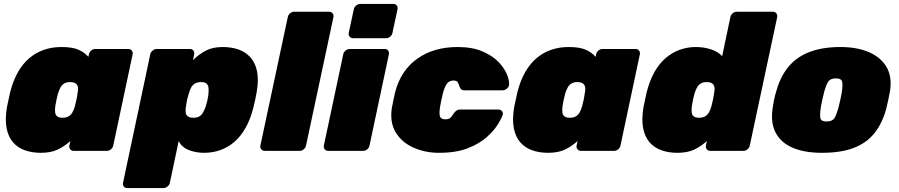

<svg xmlns="http://www.w3.org/2000/svg" viewBox="-20 -770 4591 980"><path d="M188 10Q145 10 108.5 -2.5Q72 -15 47.5 -42.5Q23 -70 14 -114Q5 -158 15 -221Q20 -244 23.5 -261Q27 -278 32 -300Q47 -359 72 -402.5Q97 -446 130.5 -474Q164 -502 205 -516Q246 -530 293 -530Q350 -530 381 -516Q412 -502 431 -480L434 -493Q436 -504 445.5 -512Q455 -520 466 -520H635Q646 -520 652.5 -512Q659 -504 657 -493L558 -27Q556 -16 546.5 -8Q537 0 526 0H356Q345 0 338.5 -8Q332 -16 334 -27L339 -50Q309 -23 274.5 -6.5Q240 10 188 10ZM299 -169Q318 -169 330 -176Q342 -183 349.5 -196Q357 -209 362 -227Q368 -250 371 -264.5Q374 -279 377 -301Q380 -317 377 -328Q374 -339 364.5 -345Q355 -351 338 -351Q320 -351 308 -344Q296 -337 289 -324Q282 -311 276 -293Q272 -278 268 -260Q264 -242 262 -227Q260 -209 261.5 -196Q263 -183 272 -176Q281 -169 299 -169Z M629 190Q618 190 612 182Q606 174 608 163L747 -493Q749 -504 759 -512Q769 -520 780 -520H950Q961 -520 967 -512Q973 -504 971 -493L965 -463Q994 -492 1029.5 -511Q1065 -530 1117 -530Q1161 -530 1197 -517.5Q1233 -505 1258 -477.5Q1283 -450 1292 -406Q1301 -362 1290 -299Q1286 -277 1282.5 -260Q1279 -243 1273 -220Q1258 -161 1233.5 -117.5Q1209 -74 1176.5 -46Q1144 -18 1105 -4Q1066 10 1022 10Q980 10 944 -4Q908 -18 892 -50L847 163Q845 174 835 182Q825 190 814 190ZM967 -169Q986 -169 997.5 -176Q1009 -183 1016.5 -196Q1024 -209 1030 -227Q1035 -242 1039 -260Q1043 -278 1044 -293Q1046 -311 1044 -324Q1042 -337 1033.5 -344Q1025 -351 1006 -351Q988 -351 975.5 -344Q963 -337 956 -324Q949 -311 944 -293Q937 -271 934 -256.5Q931 -242 928 -219Q926 -203 928.5 -192Q931 -181 940.5 -175Q950 -169 967 -169Z M1331 0Q1320 0 1313.5 -8Q1307 -16 1309 -27L1449 -683Q1451 -694 1460.5 -702Q1470 -710 1481 -710H1660Q1671 -710 1677.5 -702Q1684 -694 1682 -683L1542 -27Q1540 -16 1530.5 -8Q1521 0 1510 0Z M1655 0Q1644 0 1637.5 -8Q1631 -16 1633 -27L1732 -493Q1734 -504 1744 -512Q1754 -520 1765 -520H1944Q1955 -520 1961 -512Q1967 -504 1965 -493L1866 -27Q1864 -16 1854.5 -8Q1845 0 1834 0ZM1782 -575Q1771 -575 1764.5 -583Q1758 -591 1760 -602L1786 -723Q1788 -734 1798 -742Q1808 -750 1819 -750H1988Q1999 -750 2005 -742Q2011 -734 2009 -723L1983 -602Q1981 -591 1971.5 -583Q1962 -575 1951 -575Z M2221 10Q2150 10 2090.5 -16.5Q2031 -43 2000 -94Q1969 -145 1980 -219Q1983 -235 1988 -259Q1993 -283 1997 -300Q2026 -411 2110 -470.5Q2194 -530 2316 -530Q2391 -530 2443 -507.5Q2495 -485 2525.5 -452.5Q2556 -420 2568.5 -388Q2581 -356 2578 -336Q2577 -325 2566.5 -317Q2556 -309 2545 -309H2350Q2339 -309 2333.5 -314.5Q2328 -320 2325 -329Q2321 -343 2315.5 -351Q2310 -359 2295 -359Q2272 -359 2260.5 -342Q2249 -325 2241 -295Q2236 -273 2232 -255.5Q2228 -238 2226 -224Q2221 -192 2225.5 -176.5Q2230 -161 2253 -161Q2271 -161 2279 -169Q2287 -177 2296 -191Q2302 -200 2310 -205.5Q2318 -211 2329 -211H2524Q2535 -211 2542 -203Q2549 -195 2546 -184Q2541 -168 2522 -136.5Q2503 -105 2465.5 -71Q2428 -37 2368 -13.5Q2308 10 2221 10Z M2777 10Q2734 10 2697.5 -2.5Q2661 -15 2636.5 -42.5Q2612 -70 2603 -114Q2594 -158 2604 -221Q2609 -244 2612.5 -261Q2616 -278 2621 -300Q2636 -359 2661 -402.5Q2686 -446 2719.5 -474Q2753 -502 2794 -516Q2835 -530 2882 -530Q2939 -530 2970 -516Q3001 -502 3020 -480L3023 -493Q3025 -504 3034.5 -512Q3044 -520 3055 -520H3224Q3235 -520 3241.5 -512Q3248 -504 3246 -493L3147 -27Q3145 -16 3135.5 -8Q3126 0 3115 0H2945Q2934 0 2927.5 -8Q2921 -16 2923 -27L2928 -50Q2898 -23 2863.5 -6.5Q2829 10 2777 10ZM2888 -169Q2907 -169 2919 -176Q2931 -183 2938.5 -196Q2946 -209 2951 -227Q2957 -250 2960 -264.5Q2963 -279 2966 -301Q2969 -317 2966 -328Q2963 -339 2953.5 -345Q2944 -351 2927 -351Q2909 -351 2897 -344Q2885 -337 2878 -324Q2871 -311 2865 -293Q2861 -278 2857 -260Q2853 -242 2851 -227Q2849 -209 2850.5 -196Q2852 -183 2861 -176Q2870 -169 2888 -169Z M3437 10Q3394 10 3357.5 -2.5Q3321 -15 3296.5 -42.5Q3272 -70 3263 -114Q3254 -158 3264 -221Q3269 -244 3272.5 -261Q3276 -278 3281 -300Q3296 -359 3320.5 -402.5Q3345 -446 3378 -474Q3411 -502 3450 -516Q3489 -530 3532 -530Q3574 -530 3610.5 -517.5Q3647 -505 3666 -483L3708 -683Q3710 -694 3719.5 -702Q3729 -710 3740 -710H3925Q3936 -710 3942.5 -702Q3949 -694 3947 -683L3807 -27Q3805 -16 3795.5 -8Q3786 0 3775 0H3605Q3594 0 3587.5 -8Q3581 -16 3583 -27L3588 -50Q3558 -23 3523.5 -6.5Q3489 10 3437 10ZM3548 -169Q3567 -169 3579 -176Q3591 -183 3598.5 -196Q3606 -209 3611 -227Q3617 -250 3620 -264.5Q3623 -279 3626 -301Q3629 -317 3626 -328Q3623 -339 3613.5 -345Q3604 -351 3587 -351Q3569 -351 3557 -344Q3545 -337 3538 -324Q3531 -311 3525 -293Q3521 -278 3517 -260Q3513 -242 3511 -227Q3509 -209 3510.5 -196Q3512 -183 3521 -176Q3530 -169 3548 -169Z M4175 10Q4088 10 4028 -15Q3968 -40 3940.5 -90Q3913 -140 3923 -213Q3926 -236 3931 -260.5Q3936 -285 3943 -307Q3964 -381 4005.5 -430.5Q4047 -480 4113 -505Q4179 -530 4270 -530Q4352 -530 4412.5 -505Q4473 -480 4503.5 -430.5Q4534 -381 4523 -307Q4519 -285 4514 -260.5Q4509 -236 4503 -213Q4483 -140 4443 -90Q4403 -40 4337.5 -15Q4272 10 4175 10ZM4199 -150Q4228 -150 4238.5 -166.5Q4249 -183 4259 -218Q4263 -233 4269 -260Q4275 -287 4277 -302Q4282 -335 4278.5 -352.5Q4275 -370 4246 -370Q4218 -370 4207 -352.5Q4196 -335 4187 -302Q4183 -287 4177 -260Q4171 -233 4169 -218Q4164 -183 4167.5 -166.5Q4171 -150 4199 -150Z"/></svg>

Font: Rubik Black
Style: Italic
Weight: 900
Italic angle: -12°
Designer: Hubert and Fischer
Foundry: Hubert and Fischer
Version: Version 2.300;gftools[0.9.30]